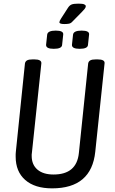

<svg xmlns="http://www.w3.org/2000/svg" viewBox="-20 -1028 630 1054"><path d="M266 6Q171 6 118.5 -40Q66 -86 66 -168Q66 -175 66 -181.5Q66 -188 67 -195L117 -680Q119 -691 128.5 -696.5Q138 -702 160 -702H168Q209 -702 207 -680L155 -188Q154 -184 154 -180Q154 -176 154 -172Q154 -124 185.5 -97Q217 -70 274 -70Q401 -70 413 -188L464 -680Q466 -691 475.5 -696.5Q485 -702 507 -702H515Q557 -702 554 -680L503 -195Q482 6 266 6ZM417 -760Q374 -760 375 -782L381 -838Q384 -860 428 -860Q472 -860 469 -838L463 -782Q462 -760 417 -760ZM275 -760Q232 -760 233 -782L239 -838Q242 -860 286 -860Q330 -860 327 -838L321 -782Q320 -760 275 -760ZM333 -896Q306 -896 306 -906Q306 -912 315 -926L353 -985Q362 -999 373.5 -1003.5Q385 -1008 411 -1008Q434 -1008 442.5 -1004Q451 -1000 451 -994Q451 -987 444.5 -979Q438 -971 430 -963L377 -909Q369 -900 358.5 -898Q348 -896 333 -896Z"/></svg>

Font: Asap Condensed Condensed Regular
Style: Italic
Weight: 400
Width: 3
Italic angle: -6°
Designer: Pablo Cosgaya
Foundry: Omnibus-Type
Version: Version 3.001; ttfautohint (v1.8.4.7-5d5b)